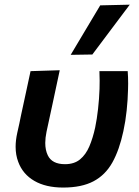

<svg xmlns="http://www.w3.org/2000/svg" viewBox="-20 -810 608 842"><path d="M257 12.5Q181 12.5 130.5 -16.8Q80 -46 60 -100Q48.5 -130 48.5 -166.5Q48.5 -194.5 55.5 -226.5Q60.5 -248.5 64.5 -266.8Q68.5 -285 72 -303.5Q84.5 -361 94.2 -406Q104 -451 114 -498L242 -502Q224.5 -420 209.5 -350Q194.5 -280 184 -232Q178.5 -205.5 178.5 -183Q178.5 -152 189.5 -129Q208 -90 265 -90Q305.5 -90 331 -111Q356.5 -132 372 -168.5Q387.5 -205 397.5 -251.5Q405 -287.5 410 -332Q415 -376.5 416.5 -420.5Q417 -439 417 -456Q417 -478.5 416 -498H540Q542 -473 542 -443Q542 -431 541.5 -418Q540.5 -373 535.5 -325.5Q530.5 -278 521 -234.5Q503.5 -152.5 472.8 -97.5Q442 -42.5 390 -15Q338 12.5 257 12.5ZM290 -569.5Q323 -624.5 355 -678.5Q387.5 -732.5 419.5 -786.5L549 -789.5Q507 -733.5 466 -679Q425 -624.5 385 -571Z"/></svg>

Font: Heraclito SemiBold
Style: Italic
Weight: 600
Italic angle: -12°
Designer: Kostas Bartsokas (font) & Cristiano Sobral (main changes)
Foundry: Kostas Bartsokas (font) & Cristiano Sobral (main changes)
Version: Version 1.00;July 8, 2020;FontCreator 13.0.0.2655 64-bit